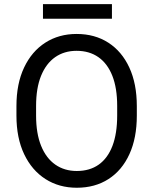

<svg xmlns="http://www.w3.org/2000/svg" viewBox="-20 -882 728 912"><path d="M629.9 -377.9V-333Q629.9 -226.6 594.7 -149.7Q559.6 -72.8 495.4 -31.5Q431.2 9.8 344.7 9.8Q260.7 9.8 196 -31.5Q131.3 -72.8 94.7 -149.7Q58.1 -226.6 58.1 -333V-377.9Q58.1 -484.4 94.5 -561.3Q130.9 -638.2 195.3 -679.4Q259.8 -720.7 343.8 -720.7Q430.2 -720.7 494.4 -679.4Q558.6 -638.2 594.2 -561.3Q629.9 -484.4 629.9 -377.9ZM536.6 -333V-378.9Q536.6 -463.4 513.7 -521.7Q490.7 -580.1 447.5 -610.4Q404.3 -640.6 343.8 -640.6Q285.2 -640.6 241.9 -610.4Q198.7 -580.1 175 -521.7Q151.4 -463.4 151.4 -378.9V-333Q151.4 -248 175.3 -189.2Q199.2 -130.4 242.7 -100.1Q286.1 -69.8 344.7 -69.8Q406.2 -69.8 449 -100.1Q491.7 -130.4 514.2 -189.2Q536.6 -248 536.6 -333ZM511.7 -862.3V-793H184.1V-862.3Z"/></svg>

Font: RobotoDEMO
Style: Regular
Weight: 400
Designer: Christian Robertson
Foundry: Google
Version: Version 2.136